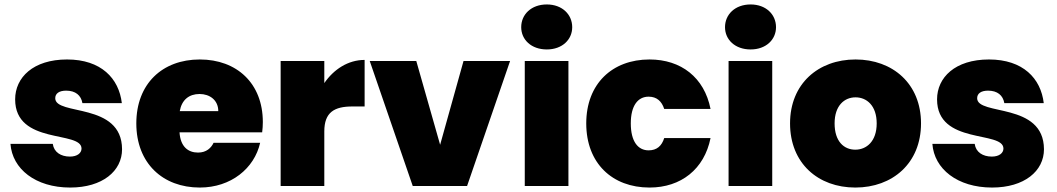

<svg xmlns="http://www.w3.org/2000/svg" viewBox="-20 -835 4747 862"><path d="M295 7C440 7 528 -67 528 -165C527 -378 228 -314 228 -394C228 -415 245 -428 277 -428C319 -428 344 -407 350 -372H527C514 -483 434 -568 281 -568C129 -568 48 -487 48 -389C48 -183 346 -250 346 -168C346 -148 327 -132 294 -132C253 -132 222 -152 217 -189H27C35 -77 139 7 295 7Z M1160 -287C1160 -461 1043 -568 877 -568C709 -568 592 -459 592 -281C592 -102 711 7 877 7C1017 7 1122 -79 1148 -194H939C928 -171 907 -150 869 -150C825 -150 790 -176 786 -241H1157C1159 -256 1160 -272 1160 -287ZM787 -336C796 -387 829 -413 876 -413C921 -413 960 -386 960 -336Z M1436 -561H1240V0H1436V-245C1436 -331 1481 -357 1562 -357H1617V-566C1542 -566 1478 -523 1436 -462Z M1640 -561 1833 0H2077L2270 -561H2061L1956 -185L1849 -561Z M2320 -713C2320 -657 2365 -613 2435 -613C2504 -613 2549 -657 2549 -713C2549 -770 2504 -815 2435 -815C2365 -815 2320 -770 2320 -713ZM2336 0H2532V-561H2336Z M2896 -568C2729 -568 2612 -459 2612 -281C2612 -102 2729 7 2896 7C3038 7 3142 -76 3170 -215H2962C2951 -180 2929 -160 2892 -160C2844 -160 2812 -200 2812 -281C2812 -361 2844 -401 2892 -401C2929 -401 2951 -380 2962 -346H3170C3142 -487 3038 -568 2896 -568Z M3235 -713C3235 -657 3280 -613 3350 -613C3419 -613 3464 -657 3464 -713C3464 -770 3419 -815 3350 -815C3280 -815 3235 -770 3235 -713ZM3251 0H3447V-561H3251Z M3820 7C3987 7 4115 -102 4115 -281C4115 -459 3988 -568 3821 -568C3654 -568 3527 -459 3527 -281C3527 -102 3653 7 3820 7ZM3820 -163C3769 -163 3727 -200 3727 -281C3727 -361 3771 -398 3821 -398C3871 -398 3916 -361 3916 -281C3916 -200 3870 -163 3820 -163Z M4434 7C4579 7 4667 -67 4667 -165C4666 -378 4367 -314 4367 -394C4367 -415 4384 -428 4416 -428C4458 -428 4483 -407 4489 -372H4666C4653 -483 4573 -568 4420 -568C4268 -568 4187 -487 4187 -389C4187 -183 4485 -250 4485 -168C4485 -148 4466 -132 4433 -132C4392 -132 4361 -152 4356 -189H4166C4174 -77 4278 7 4434 7Z"/></svg>

Font: Poppins STUK1
Style: Regular
Weight: 400
Designer: Jonny Pinhorn (original), Sammy Jo Hughes (modified version)
Foundry: Type Mafia
Version: Version 1.002;hotconv 1.0.109;makeotfexe 2.5.65596